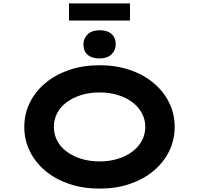

<svg xmlns="http://www.w3.org/2000/svg" viewBox="-20 -1100 1172 1130"><path d="M567 10Q468 10 387 -17.5Q306 -45 247 -94.5Q188 -144 155.5 -210Q123 -276 123 -353Q123 -430 155.5 -496Q188 -562 247.5 -611.5Q307 -661 387.5 -688.5Q468 -716 566 -716Q663 -716 744 -688.5Q825 -661 884 -611.5Q943 -562 975.5 -496Q1008 -430 1008 -353Q1008 -276 975.5 -210Q943 -144 884 -94.5Q825 -45 744 -17.5Q663 10 567 10ZM566 -150Q625 -150 674.5 -165.5Q724 -181 760 -208.5Q796 -236 815.5 -273Q835 -310 835 -353Q835 -396 815.5 -433Q796 -470 760 -497.5Q724 -525 674.5 -540.5Q625 -556 566 -556Q507 -556 457.5 -540.5Q408 -525 371.5 -497.5Q335 -470 316 -433Q297 -396 297 -353Q297 -310 316 -273Q335 -236 371.5 -208.5Q408 -181 457.5 -165.5Q507 -150 566 -150ZM566 -756Q520 -756 495.5 -778Q471 -800 471 -839Q471 -874 496 -898Q521 -922 566 -922Q612 -922 636.5 -900Q661 -878 661 -839Q661 -804 636 -780Q611 -756 566 -756ZM386 -979V-1080H745V-979Z"/></svg>

Font: Lexend Zetta
Style: Bold
Weight: 700
Designer: Bonnie Shaver-Troup, Thomas Jockin
Foundry: Lexend
Version: Version 1.007